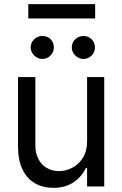

<svg xmlns="http://www.w3.org/2000/svg" viewBox="-20 -904 593 931"><path d="M402.3 -530.3H485.4V0H402.3V-89.8H396.5Q376 -46.4 336.2 -19.8Q296.4 6.8 239.3 6.8Q188 6.8 149.4 -15.4Q110.8 -37.6 89.1 -82.5Q67.4 -127.4 67.4 -193.4V-530.3H151.4V-199.2Q151.4 -161.6 166 -133.3Q180.7 -105 206.8 -89.6Q232.9 -74.2 266.6 -74.2Q298.3 -74.2 329.8 -90.3Q361.3 -106.4 381.8 -138.9Q402.3 -171.4 402.3 -217.8ZM128.9 -673.8Q128.9 -697.3 145.5 -713.4Q162.1 -729.5 184.6 -729.5Q209.5 -729.5 225.3 -713.9Q241.2 -698.2 241.2 -673.8Q241.2 -651.4 225.1 -634.8Q209 -618.2 184.6 -618.2Q170.4 -618.2 157.5 -626Q144.5 -633.8 136.7 -646.7Q128.9 -659.7 128.9 -673.8ZM328.1 -673.8Q328.1 -697.8 345 -713.6Q361.8 -729.5 384.8 -729.5Q408.2 -729.5 424.3 -713.6Q440.4 -697.8 440.4 -673.8Q440.4 -659.2 433.1 -646.5Q425.8 -633.8 412.8 -626Q399.9 -618.2 384.8 -618.2Q370.1 -618.2 356.9 -626Q343.8 -633.8 335.9 -646.7Q328.1 -659.7 328.1 -673.8ZM441.4 -814.5H117.2V-883.8H441.4Z"/></svg>

Font: Pretendard
Style: Regular
Weight: 400
Designer: Base glyphs from Inter by Rasmus Andersson; Hangeul glyphs from Noto Sans CJK(Source Han Sans) by Jang Soo-young and Kan
Foundry: Kil Hyung-jin
Version: Version 1.309